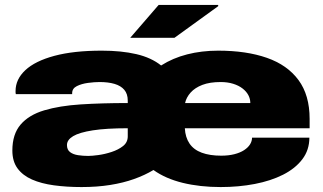

<svg xmlns="http://www.w3.org/2000/svg" viewBox="-20 -745 1309 777"><path d="M310 12Q250 12 198.5 5Q147 -2 109.5 -18.5Q72 -35 51 -63.5Q30 -92 30 -136Q30 -202 63.5 -241Q97 -280 159 -298.5Q221 -317 306.5 -322.5Q392 -328 497 -328V-338Q497 -365 483 -381.5Q469 -398 443.5 -405.5Q418 -413 383 -413Q362 -413 336 -409.5Q310 -406 291 -396.5Q272 -387 272 -368V-364H44Q43 -368 43 -370.5Q43 -373 43 -377Q43 -424 82.5 -461Q122 -498 200 -519Q278 -540 392 -540Q471 -540 531.5 -526Q592 -512 632 -480Q679 -510 737.5 -525Q796 -540 863 -540Q977 -540 1060 -511Q1143 -482 1188 -421Q1233 -360 1233 -264V-226H728Q730 -189 747 -164Q764 -139 796.5 -127Q829 -115 875 -115Q905 -115 928.5 -121Q952 -127 968 -137.5Q984 -148 992 -161Q1000 -174 1000 -188H1232Q1232 -138 1203.5 -100.5Q1175 -63 1125.5 -38Q1076 -13 1011 -0.5Q946 12 873 12Q789 12 719.5 -5Q650 -22 601 -57Q566 -36 522.5 -20.5Q479 -5 426 3.5Q373 12 310 12ZM337 -114Q352 -114 378 -117.5Q404 -121 431.5 -130Q459 -139 478 -154Q497 -169 497 -193V-226Q410 -226 355.5 -217.5Q301 -209 276 -194Q251 -179 251 -158Q251 -139 263.5 -129.5Q276 -120 296 -117Q316 -114 337 -114ZM729 -328H993Q993 -345 985 -360Q977 -375 961.5 -387Q946 -399 923.5 -406Q901 -413 873 -413Q829 -413 799 -401.5Q769 -390 751.5 -370.5Q734 -351 729 -328ZM507 -592 622 -725H863V-720L686 -592Z"/></svg>

Font: Archivo Expanded Black
Style: Regular
Weight: 900
Width: 7
Designer: Hector Gatti
Foundry: Omnibus-Type
Version: Version 2.001